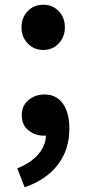

<svg xmlns="http://www.w3.org/2000/svg" viewBox="-20 -577 365 811"><path d="M163 -366Q123 -366 97 -393.5Q71 -421 71 -461Q71 -503 97 -530Q123 -557 163 -557Q202 -557 228 -530Q254 -503 254 -461Q254 -421 228 -393.5Q202 -366 163 -366ZM84 214 53 134Q111 111 142.5 74Q174 37 174 -7L169 -112L221 -25Q209 -14 194.5 -9Q180 -4 164 -4Q128 -4 100 -26.5Q72 -49 72 -91Q72 -130 100 -154Q128 -178 168 -178Q218 -178 245.5 -139.5Q273 -101 273 -33Q273 55 224 119Q175 183 84 214Z"/></svg>

Font: Noto Sans KR Thin
Style: Bold
Weight: 700
Version: Version 2.004-H2;hotconv 1.0.118;makeotfexe 2.5.65603